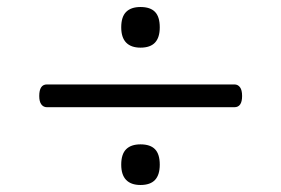

<svg xmlns="http://www.w3.org/2000/svg" viewBox="-20 -711 803 548"><path d="M114 -405Q104 -405 98 -413Q92 -421 92 -437Q92 -470 114 -470H649Q659 -470 665 -462Q671 -454 671 -437Q671 -405 649 -405ZM381 -183Q354 -183 340 -197.5Q326 -212 326 -241Q326 -271 340 -285Q354 -299 381 -299Q409 -299 422.5 -285Q436 -271 436 -241Q436 -212 422.5 -197.5Q409 -183 381 -183ZM381 -575Q354 -575 340 -589.5Q326 -604 326 -633Q326 -663 340 -677Q354 -691 381 -691Q409 -691 422.5 -677Q436 -663 436 -633Q436 -604 422.5 -589.5Q409 -575 381 -575Z"/></svg>

Font: Playwrite CL Light
Style: Regular
Weight: 300
Designer: Veronika Burian, José Scaglione
Foundry: TypeTogether
Version: Version 1.002